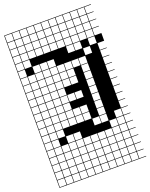

<svg xmlns="http://www.w3.org/2000/svg" viewBox="-180 -858 931 1189"><g transform="rotate(-20 285.5 -263.5)"><path d="M0 238.1V-765.1H571.4V-761.9H527V-717.5H571.4V-714.3H527V-669.8H571.4V-666.7H527V-622.2H571.4V-619H527V-574.6H571.4V-523.8H527V-479.4H571.4V-476.2H527V-431.7H571.4V-428.6H527V-384.1H571.4V-381H527V-336.5H571.4V-333.3H527V-288.9H571.4V-285.7H527V-241.3H571.4V-238.1H527V-193.7H571.4V-190.5H527V-146H571.4V-142.9H527V-98.4H571.4V-95.2H527V-50.8H571.4V-47.6H527V-3.2H571.4V0H527V44.4H571.4V47.6H527V92.1H571.4V95.2H527V139.7H571.4V142.9H527V187.3H571.4V190.5H527V234.9H571.4V238.1ZM479.4 -717.5H523.8V-761.9H479.4ZM98.4 -717.5H142.9V-761.9H98.4ZM146 -717.5H190.5V-761.9H146ZM50.8 -717.5H95.2V-761.9H50.8ZM193.7 -717.5H238.1V-761.9H193.7ZM431.7 -717.5H476.2V-761.9H431.7ZM241.3 -717.5H285.7V-761.9H241.3ZM288.9 -717.5H333.3V-761.9H288.9ZM3.2 -717.5H47.6V-761.9H3.2ZM384.1 -717.5H428.6V-761.9H384.1ZM336.5 -717.5H381V-761.9H336.5ZM288.9 -669.8H333.3V-714.3H288.9ZM384.1 -669.8H428.6V-714.3H384.1ZM336.5 -669.8H381V-714.3H336.5ZM98.4 -669.8H142.9V-714.3H98.4ZM479.4 -669.8H523.8V-714.3H479.4ZM3.2 -669.8H47.6V-714.3H3.2ZM146 -669.8H190.5V-714.3H146ZM50.8 -669.8H95.2V-714.3H50.8ZM431.7 -669.8H476.2V-714.3H431.7ZM241.3 -669.8H285.7V-714.3H241.3ZM193.7 -669.8H238.1V-714.3H193.7ZM241.3 -622.2H285.7V-666.7H241.3ZM98.4 -622.2H142.9V-666.7H98.4ZM3.2 -622.2H47.6V-666.7H3.2ZM146 -622.2H190.5V-666.7H146ZM336.5 -622.2H381V-666.7H336.5ZM479.4 -622.2H523.8V-666.7H479.4ZM431.7 -622.2H476.2V-666.7H431.7ZM384.1 -622.2H428.6V-666.7H384.1ZM288.9 -622.2H333.3V-666.7H288.9ZM50.8 -622.2H95.2V-666.7H50.8ZM193.7 -622.2H238.1V-666.7H193.7ZM384.1 -574.6H428.6V-619H384.1ZM241.3 -574.6H285.7V-619H241.3ZM193.7 -574.6H238.1V-619H193.7ZM50.8 -574.6H95.2V-619H50.8ZM288.9 -574.6H333.3V-619H288.9ZM479.4 -574.6H523.8V-619H479.4ZM336.5 -574.6H381V-619H336.5ZM431.7 -574.6H476.2V-619H431.7ZM146 -574.6H190.5V-619H146ZM3.2 -574.6H47.6V-619H3.2ZM98.4 -574.6H142.9V-619H98.4ZM50.8 -527H95.2V-571.4H50.8ZM479.4 -527H523.8V-571.4H479.4ZM336.5 -527H381V-571.4H336.5ZM3.2 -527H47.6V-571.4H3.2ZM384.1 -527H428.6V-571.4H384.1ZM47.6 -523.8H3.2V-479.4H47.6ZM98.4 -479.4H142.9V-523.8H98.4ZM431.7 -479.4H476.2V-523.8H431.7ZM193.7 -479.4H238.1V-523.8H193.7ZM146 -479.4H190.5V-523.8H146ZM193.7 -431.7H238.1V-476.2H193.7ZM98.4 -431.7H142.9V-476.2H98.4ZM50.8 -431.7H95.2V-476.2H50.8ZM384.1 -431.7H428.6V-476.2H384.1ZM3.2 -431.7H47.6V-476.2H3.2ZM336.5 -431.7H381V-476.2H336.5ZM288.9 -431.7H333.3V-476.2H288.9ZM146 -431.7H190.5V-476.2H146ZM241.3 -431.7H285.7V-476.2H241.3ZM288.9 -384.1H333.3V-428.6H288.9ZM193.7 -384.1H238.1V-428.6H193.7ZM98.4 -384.1H142.9V-428.6H98.4ZM384.1 -384.1H428.6V-428.6H384.1ZM50.8 -384.1H95.2V-428.6H50.8ZM241.3 -384.1H285.7V-428.6H241.3ZM3.2 -384.1H47.6V-428.6H3.2ZM146 -384.1H190.5V-428.6H146ZM146 -336.5H190.5V-381H146ZM288.9 -336.5H333.3V-381H288.9ZM193.7 -336.5H238.1V-381H193.7ZM241.3 -336.5H285.7V-381H241.3ZM50.8 -336.5H95.2V-381H50.8ZM384.1 -336.5H428.6V-381H384.1ZM3.2 -336.5H47.6V-381H3.2ZM98.4 -336.5H142.9V-381H98.4ZM146 -288.9H190.5V-333.3H146ZM384.1 -288.9H428.6V-333.3H384.1ZM50.8 -288.9H95.2V-333.3H50.8ZM3.2 -288.9H47.6V-333.3H3.2ZM98.4 -288.9H142.9V-333.3H98.4ZM193.7 -288.9H238.1V-333.3H193.7ZM98.4 -241.3H142.9V-285.7H98.4ZM288.9 -241.3H333.3V-285.7H288.9ZM193.7 -241.3H238.1V-285.7H193.7ZM50.8 -241.3H95.2V-285.7H50.8ZM146 -241.3H190.5V-285.7H146ZM241.3 -241.3H285.7V-285.7H241.3ZM3.2 -241.3H47.6V-285.7H3.2ZM384.1 -241.3H428.6V-285.7H384.1ZM193.7 -193.7H238.1V-238.1H193.7ZM146 -193.7H190.5V-238.1H146ZM98.4 -193.7H142.9V-238.1H98.4ZM50.8 -193.7H95.2V-238.1H50.8ZM3.2 -193.7H47.6V-238.1H3.2ZM384.1 -193.7H428.6V-238.1H384.1ZM193.7 -146H238.1V-190.5H193.7ZM384.1 -146H428.6V-190.5H384.1ZM241.3 -146H285.7V-190.5H241.3ZM3.2 -146H47.6V-190.5H3.2ZM98.4 -146H142.9V-190.5H98.4ZM50.8 -146H95.2V-190.5H50.8ZM146 -146H190.5V-190.5H146ZM288.9 -146H333.3V-190.5H288.9ZM98.4 -98.4H142.9V-142.9H98.4ZM384.1 -98.4H428.6V-142.9H384.1ZM3.2 -98.4H47.6V-142.9H3.2ZM50.8 -98.4H95.2V-142.9H50.8ZM146 -98.4H190.5V-142.9H146ZM193.7 -98.4H238.1V-142.9H193.7ZM288.9 -98.4H333.3V-142.9H288.9ZM241.3 -98.4H285.7V-142.9H241.3ZM98.4 -50.8H142.9V-95.2H98.4ZM384.1 -50.8H428.6V-95.2H384.1ZM336.5 -50.8H381V-95.2H336.5ZM3.2 -50.8H47.6V-95.2H3.2ZM50.8 -50.8H95.2V-95.2H50.8ZM479.4 -50.8H523.8V-95.2H479.4ZM146 -3.2H190.5V-47.6H146ZM193.7 -3.2H238.1V-47.6H193.7ZM50.8 -3.2H95.2V-47.6H50.8ZM479.4 -3.2H523.8V-47.6H479.4ZM3.2 -3.2H47.6V-47.6H3.2ZM431.7 -3.2H476.2V-47.6H431.7ZM50.8 44.4H95.2V0H50.8ZM479.4 44.4H523.8V0H479.4ZM336.5 44.4H381V0H336.5ZM288.9 44.4H333.3V0H288.9ZM3.2 44.4H47.6V0H3.2ZM193.7 44.4H238.1V0H193.7ZM146 44.4H190.5V0H146ZM431.7 44.4H476.2V0H431.7ZM384.1 44.4H428.6V0H384.1ZM241.3 44.4H285.7V0H241.3ZM98.4 44.4H142.9V0H98.4ZM288.9 92.1H333.3V47.6H288.9ZM3.2 92.1H47.6V47.6H3.2ZM50.8 92.1H95.2V47.6H50.8ZM479.4 92.1H523.8V47.6H479.4ZM336.5 92.1H381V47.6H336.5ZM98.4 92.1H142.9V47.6H98.4ZM146 92.1H190.5V47.6H146ZM193.7 92.1H238.1V47.6H193.7ZM384.1 92.1H428.6V47.6H384.1ZM431.7 92.1H476.2V47.6H431.7ZM241.3 92.1H285.7V47.6H241.3ZM288.9 139.7H333.3V95.2H288.9ZM146 139.7H190.5V95.2H146ZM241.3 139.7H285.7V95.2H241.3ZM3.2 139.7H47.6V95.2H3.2ZM431.7 139.7H476.2V95.2H431.7ZM98.4 139.7H142.9V95.2H98.4ZM384.1 139.7H428.6V95.2H384.1ZM193.7 139.7H238.1V95.2H193.7ZM336.5 139.7H381V95.2H336.5ZM479.4 139.7H523.8V95.2H479.4ZM50.8 139.7H95.2V95.2H50.8ZM146 187.3H190.5V142.9H146ZM241.3 187.3H285.7V142.9H241.3ZM3.2 187.3H47.6V142.9H3.2ZM98.4 187.3H142.9V142.9H98.4ZM288.9 187.3H333.3V142.9H288.9ZM193.7 187.3H238.1V142.9H193.7ZM336.5 187.3H381V142.9H336.5ZM431.7 187.3H476.2V142.9H431.7ZM384.1 187.3H428.6V142.9H384.1ZM50.8 187.3H95.2V142.9H50.8ZM479.4 187.3H523.8V142.9H479.4ZM479.4 234.9H523.8V190.5H479.4ZM50.8 234.9H95.2V190.5H50.8ZM384.1 234.9H428.6V190.5H384.1ZM431.7 234.9H476.2V190.5H431.7ZM336.5 234.9H381V190.5H336.5ZM288.9 234.9H333.3V190.5H288.9ZM193.7 234.9H238.1V190.5H193.7ZM98.4 234.9H142.9V190.5H98.4ZM241.3 234.9H285.7V190.5H241.3ZM3.2 234.9H47.6V190.5H3.2ZM146 234.9H190.5V190.5H146Z"/></g></svg>

Font: Jacquard 12 Charted
Style: Regular
Weight: 400
Designer: Sarah Cadigan-Fried
Version: Version 1.000